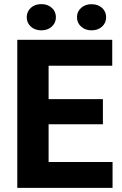

<svg xmlns="http://www.w3.org/2000/svg" viewBox="-20 -902 587 922"><path d="M178.7 -756.3Q147.5 -756.3 127.9 -774.4Q108.4 -792.5 108.4 -819.3Q108.4 -846.2 127.9 -864.3Q147.5 -882.3 178.7 -882.3Q209 -882.3 228.8 -864.3Q248.5 -846.2 248.5 -819.3Q248.5 -792.5 228.8 -774.4Q209 -756.3 178.7 -756.3ZM419.4 -756.3Q389.2 -756.3 369.4 -774.4Q349.6 -792.5 349.6 -818.8Q349.6 -846.2 369.4 -864Q389.2 -881.8 419.4 -881.8Q450.7 -881.8 470.2 -864Q489.7 -846.2 489.7 -818.8Q489.7 -792.5 470.2 -774.4Q450.7 -756.3 419.4 -756.3ZM213.4 -124H520.5V0H63V-710.9H519V-586.4H213.4V-425.8H474.1V-305.2H213.4Z"/></svg>

Font: Robert Sans Black
Style: Regular
Weight: 900
Designer: Christian Robertson (extended by Adam Twardoch)
Foundry: Google
Version: Version 12.135;April 2, 2019;FontCreator 11.5.0.2425 64-bit;